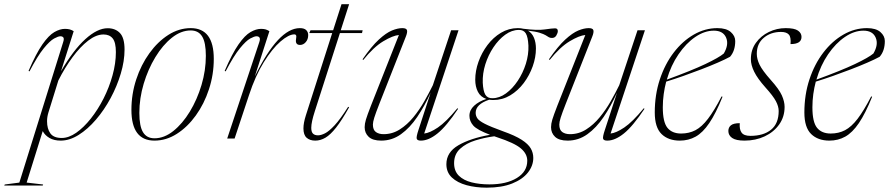

<svg xmlns="http://www.w3.org/2000/svg" viewBox="-109 -655 4204 908"><path d="M95 217.5 93 222.5H-89L-86.5 217.5L-17.5 208.5L189.5 -455Q195 -471.5 190.8 -477.5Q186.5 -483.5 176.5 -483.5Q166.5 -483.5 146.8 -472.8Q127 -462 98 -426.5Q69 -391 30.5 -317.5L26 -319.5Q61.5 -402 91.5 -445Q121.5 -488 148 -503.2Q174.5 -518.5 198 -518.5Q211.5 -518.5 221.2 -515.8Q231 -513 239.5 -507.5L179.5 -318Q237.5 -418 294.5 -469.8Q351.5 -521.5 400 -521.5Q436.5 -521.5 458.2 -498.8Q480 -476 480 -420.5Q480 -366.5 462.2 -307Q444.5 -247.5 414.2 -191.2Q384 -135 345 -89.5Q306 -44 263 -17Q220 10 178 10Q146.5 10 125 -2.5Q103.5 -15 93 -35L17 208.5ZM120 -123Q113.5 -102 113.5 -82Q113.5 -46 129.2 -24.2Q145 -2.5 183 -2.5Q216 -2.5 251.5 -27.2Q287 -52 320.5 -94.2Q354 -136.5 380.8 -189.2Q407.5 -242 423.2 -298.8Q439 -355.5 439 -408.5Q439 -454.5 424 -473.2Q409 -492 380.5 -492Q346 -492 308 -462.8Q270 -433.5 233.8 -384.2Q197.5 -335 167 -274.5Z M793 -522Q902 -522 902 -376.5Q902 -302 879.2 -232.8Q856.5 -163.5 817 -108.8Q777.5 -54 727.2 -22Q677 10 621.5 10Q512.5 10 512.5 -135.5Q512.5 -210 535.2 -279.2Q558 -348.5 597.5 -403.2Q637 -458 687.2 -490Q737.5 -522 793 -522ZM621.5 -1Q667.5 -1 710.8 -35.5Q754 -70 788.8 -127.2Q823.5 -184.5 844 -253.2Q864.5 -322 864.5 -391Q864.5 -454 847 -482.5Q829.5 -511 793 -511Q747 -511 703.8 -476.5Q660.5 -442 625.8 -384.8Q591 -327.5 570.5 -258.8Q550 -190 550 -121Q550 -58 567.5 -29.5Q585 -1 621.5 -1Z M1117 -455Q1122.5 -471 1118.2 -477.2Q1114 -483.5 1104 -483.5Q1094 -483.5 1074.2 -472.8Q1054.5 -462 1025.5 -426.5Q996.5 -391 958 -317.5L953.5 -319.5Q989 -402 1019 -445Q1049 -488 1075.5 -503.2Q1102 -518.5 1125.5 -518.5Q1139 -518.5 1147.8 -515.8Q1156.5 -513 1165 -507.5L1096 -293.5Q1207.5 -522 1309 -522Q1329.5 -522 1339 -512.8Q1348.5 -503.5 1348.5 -489Q1348.5 -469 1337 -455.8Q1325.5 -442.5 1310 -442.5Q1286.5 -442.5 1291 -470Q1293.5 -483.5 1291.2 -488Q1289 -492.5 1283.5 -492.5Q1256.5 -492.5 1217.5 -458.8Q1178.5 -425 1138.5 -360.8Q1098.5 -296.5 1068.5 -205L1000.5 0H965.5Z M1380 -129.5Q1363 -77 1363 -50.5Q1363 -31 1371.2 -23Q1379.5 -15 1395 -15Q1409 -15 1428 -24.5Q1447 -34 1473.8 -62.8Q1500.5 -91.5 1537.5 -150L1542 -147.5Q1507.5 -86 1480.5 -51.8Q1453.5 -17.5 1430 -3.8Q1406.5 10 1382 10Q1356.5 10 1341.2 -3.5Q1326 -17 1326 -47.5Q1326 -73.5 1337.5 -109.5L1462 -498.5H1353.5L1359.5 -512H1466.5L1506 -635H1542L1502.5 -512H1606L1603 -498.5H1498.5Z M1870 -40.5 1927.5 -216.5Q1899 -153.5 1864.2 -102Q1829.5 -50.5 1787.2 -20.2Q1745 10 1694 10Q1653.5 10 1634.5 -8Q1615.5 -26 1615.5 -53.5Q1615.5 -69.5 1621.5 -89.5Q1627.5 -109.5 1645 -154.5L1777.5 -489.5Q1749 -487 1703.5 -459.8Q1658 -432.5 1609 -371.5L1605.5 -374.5Q1648 -436 1682.5 -467.8Q1717 -499.5 1744.5 -510.8Q1772 -522 1793.5 -522Q1813 -522 1815.8 -512Q1818.5 -502 1810 -481L1685 -164Q1667.5 -119.5 1661 -98.5Q1654.5 -77.5 1654.5 -66Q1654.5 -40.5 1668.8 -30.5Q1683 -20.5 1705 -20.5Q1746.5 -20.5 1781.5 -42.8Q1816.5 -65 1845.5 -100.2Q1874.5 -135.5 1897.5 -175.8Q1920.5 -216 1938 -252L2024.5 -512H2059.5L1897 -23.5Q1923 -26 1961.8 -52Q2000.5 -78 2054 -143L2057.5 -140.5Q2002 -57.5 1960 -23.8Q1918 10 1881.5 10Q1864.5 10 1861.8 1.2Q1859 -7.5 1870 -40.5Z M2192.5 232.5Q2141 232.5 2097.5 220.8Q2054 209 2028 184.5Q2002 160 2002 121.5Q2002 65 2058.8 32Q2115.5 -1 2208.5 -17.5Q2147.5 -40.5 2129.2 -61.2Q2111 -82 2111 -107.5Q2111 -134.5 2133.2 -155Q2155.5 -175.5 2191 -187Q2163.5 -196.5 2151 -221Q2138.5 -245.5 2138.5 -278Q2138.5 -320 2153.8 -362.8Q2169 -405.5 2196.2 -441.8Q2223.5 -478 2260.2 -500Q2297 -522 2340 -522Q2354.5 -522 2366.5 -519Q2432 -510.5 2467.2 -515.8Q2502.5 -521 2516 -521Q2529 -521 2529 -508Q2529 -499 2522 -487.2Q2515 -475.5 2501.5 -475.5Q2492 -475.5 2486.2 -479.2Q2480.5 -483 2471.2 -488.5Q2462 -494 2443 -500Q2424 -506 2388 -510Q2407.5 -498 2416.5 -475.8Q2425.5 -453.5 2425.5 -425.5Q2425.5 -384 2410.2 -341.2Q2395 -298.5 2367.8 -262.2Q2340.5 -226 2303.8 -204Q2267 -182 2224 -182Q2213.5 -182 2204.5 -183.5Q2140.5 -162 2140.5 -121.5Q2140.5 -107.5 2148.5 -95.5Q2156.5 -83.5 2183.8 -69.5Q2211 -55.5 2269 -34.5Q2327 -14 2358 6Q2389 26 2401 46.8Q2413 67.5 2413 92Q2413 128.5 2387.8 160.8Q2362.5 193 2313.2 212.8Q2264 232.5 2192.5 232.5ZM2219.5 -190.5Q2252.5 -190.5 2283.8 -213.2Q2315 -236 2339.5 -272.8Q2364 -309.5 2377.8 -353.2Q2391.5 -397 2390 -439.5Q2388 -479.5 2377.8 -496.8Q2367.5 -514 2344.5 -513.5Q2311.5 -513.5 2280.2 -490.8Q2249 -468 2224.5 -431.2Q2200 -394.5 2186.2 -350.8Q2172.5 -307 2174 -264Q2176 -224.5 2186.2 -207.2Q2196.5 -190 2219.5 -190.5ZM2038.5 116.5Q2038.5 154 2061 176Q2083.5 198 2121.5 207.5Q2159.5 217 2205.5 217Q2286 217 2335.2 186.8Q2384.5 156.5 2384.5 105Q2384.5 72.5 2354.2 46.8Q2324 21 2241.5 -6Q2235 -8 2228.5 -10.5Q2183 -4.5 2139.2 9Q2095.5 22.5 2067 48.5Q2038.5 74.5 2038.5 116.5Z M2751.5 -40.5 2809 -216.5Q2780.5 -153.5 2745.8 -102Q2711 -50.5 2668.8 -20.2Q2626.5 10 2575.5 10Q2535 10 2516 -8Q2497 -26 2497 -53.5Q2497 -69.5 2503 -89.5Q2509 -109.5 2526.5 -154.5L2659 -489.5Q2630.5 -487 2585 -459.8Q2539.5 -432.5 2490.5 -371.5L2487 -374.5Q2529.5 -436 2564 -467.8Q2598.5 -499.5 2626 -510.8Q2653.5 -522 2675 -522Q2694.5 -522 2697.2 -512Q2700 -502 2691.5 -481L2566.5 -164Q2549 -119.5 2542.5 -98.5Q2536 -77.5 2536 -66Q2536 -40.5 2550.2 -30.5Q2564.5 -20.5 2586.5 -20.5Q2628 -20.5 2663 -42.8Q2698 -65 2727 -100.2Q2756 -135.5 2779 -175.8Q2802 -216 2819.5 -252L2906 -512H2941L2778.5 -23.5Q2804.5 -26 2843.2 -52Q2882 -78 2935.5 -143L2939 -140.5Q2883.5 -57.5 2841.5 -23.8Q2799.5 10 2763 10Q2746 10 2743.2 1.2Q2740.5 -7.5 2751.5 -40.5Z M3308 -197.5Q3276 -118 3245.2 -72.8Q3214.5 -27.5 3180.8 -8.8Q3147 10 3106 10Q3051.5 10 3019.5 -21.2Q2987.5 -52.5 2987.5 -123Q2987.5 -207 3011.5 -279.5Q3035.5 -352 3077.2 -406.5Q3119 -461 3172.2 -491.5Q3225.5 -522 3283.5 -522Q3326 -522 3347 -503.5Q3368 -485 3368 -461Q3368 -414.5 3343.5 -386.5Q3320.5 -374 3284.8 -358.5Q3249 -343 3206.8 -326.8Q3164.5 -310.5 3121.8 -295.5Q3079 -280.5 3041.5 -269Q3034 -240.5 3029.8 -210Q3025.5 -179.5 3025.5 -147.5Q3025.5 -77.5 3047.5 -50.5Q3069.5 -23.5 3112 -23.5Q3149.5 -23.5 3179.8 -39.2Q3210 -55 3239.2 -93.2Q3268.5 -131.5 3303.5 -199ZM3267 -510Q3223 -510 3179.2 -480.2Q3135.5 -450.5 3099.8 -398.2Q3064 -346 3044.5 -278.5Q3162.5 -321.5 3227 -352.2Q3291.5 -383 3314 -402Q3339 -444.5 3324.8 -477.2Q3310.5 -510 3267 -510Z M3389.5 -72.5Q3387 -43 3398 -28Q3409 -12.5 3440 -12.5Q3502 -12.5 3537.8 -41.8Q3573.5 -71 3573.5 -130Q3573.5 -151.5 3560.5 -176.2Q3547.5 -201 3510.5 -242Q3473.5 -283.5 3457.8 -315.5Q3442 -347.5 3442 -375Q3442 -419.5 3465.8 -452.5Q3489.5 -485.5 3527.2 -503.8Q3565 -522 3606.5 -522Q3648 -522 3664.8 -510.2Q3681.5 -498.5 3681.5 -480.5Q3681.5 -446.5 3629.5 -446.5Q3632.5 -479.5 3621.5 -491.5Q3610.5 -504 3584.5 -504Q3536 -504 3503 -476.2Q3470 -448.5 3470 -400.5Q3470 -376 3483.2 -348.8Q3496.5 -321.5 3536 -277Q3575.5 -233 3588.5 -203.8Q3601.5 -174.5 3601.5 -149.5Q3601.5 -102.5 3576 -66.5Q3550.5 -30.5 3507.5 -10.2Q3464.5 10 3412 10Q3371.5 10 3353.5 -2.5Q3335.5 -15 3335.5 -35.5Q3335.5 -52.5 3347.8 -62.5Q3360 -72.5 3389.5 -72.5Z M4015.5 -197.5Q3983.5 -118 3952.8 -72.8Q3922 -27.5 3888.2 -8.8Q3854.5 10 3813.5 10Q3759 10 3727 -21.2Q3695 -52.5 3695 -123Q3695 -207 3719 -279.5Q3743 -352 3784.8 -406.5Q3826.5 -461 3879.8 -491.5Q3933 -522 3991 -522Q4033.5 -522 4054.5 -503.5Q4075.5 -485 4075.5 -461Q4075.5 -414.5 4051 -386.5Q4028 -374 3992.2 -358.5Q3956.5 -343 3914.2 -326.8Q3872 -310.5 3829.2 -295.5Q3786.5 -280.5 3749 -269Q3741.5 -240.5 3737.2 -210Q3733 -179.5 3733 -147.5Q3733 -77.5 3755 -50.5Q3777 -23.5 3819.5 -23.5Q3857 -23.5 3887.2 -39.2Q3917.5 -55 3946.8 -93.2Q3976 -131.5 4011 -199ZM3974.5 -510Q3930.5 -510 3886.8 -480.2Q3843 -450.5 3807.2 -398.2Q3771.5 -346 3752 -278.5Q3870 -321.5 3934.5 -352.2Q3999 -383 4021.5 -402Q4046.5 -444.5 4032.2 -477.2Q4018 -510 3974.5 -510Z"/></svg>

Font: Newsreader 72pt ExtraLight
Style: Italic
Weight: 275
Italic angle: -17°
Designer: Hugues Gentile
Foundry: Production Type
Version: Version 1.003; ttfautohint (v1.8.3)